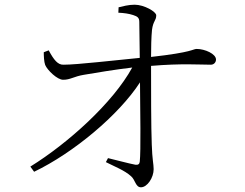

<svg xmlns="http://www.w3.org/2000/svg" viewBox="-20 -784 1040 816"><path d="M125 -54C292 -134 485 -295 575 -434C576 -315 579 -141 574 -97C573 -87 567 -82 555 -84C528 -89 477 -103 439 -112L430 -95C463 -78 510 -60 537 -35C555 -20 556 12 579 12C606 12 633 -29 633 -65C633 -87 627 -105 625 -170C622 -243 622 -409 622 -504C752 -515 830 -509 876 -509C889 -509 898 -519 898 -531C898 -555 851 -576 816 -576C799 -576 802 -562 622 -542C622 -580 623 -628 626 -657C631 -696 644 -696 644 -719C644 -734 593 -764 552 -764C526 -764 501 -757 484 -753L483 -730C506 -729 528 -726 546 -720C564 -714 572 -709 572 -691L574 -538C469 -528 308 -509 250 -509C226 -508 209 -529 187 -570L166 -562C166 -547 167 -521 172 -508C181 -486 224 -444 249 -445C279 -445 294 -459 336 -466C389 -475 466 -488 542 -497C460 -347 269 -175 109 -76Z"/></svg>

Font: Kiri Minchoo Light
Style: Regular
Weight: 300
Designer: Ryoko NISHIZUKA 西塚涼子 (kana & ideographs); Frank Grießhammer (Latin, Greek & Cyrillic);
akenotsuki.com/eyeben/fonts/ (U+
Foundry: Adobe
akenotsuki.com/eyeben/fonts/
Version: Version 4.002;hotconv 1.0.119;makeotfexe 2.5.65604